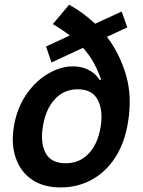

<svg xmlns="http://www.w3.org/2000/svg" viewBox="-20 -793 615 824"><path d="M526.3 -675.4 438.9 -634.9Q492.5 -565.3 520.2 -472.8Q547.9 -380.3 529.1 -267Q514.9 -179 474.3 -116.7Q433.6 -54.3 373.4 -21.5Q313.2 11.4 240.1 11.4Q165.8 11.4 116.8 -22.4Q67.8 -56.1 47.6 -115.1Q27.3 -174 39.4 -250Q52.2 -325.3 88.6 -381Q125 -436.8 174.7 -469.5Q224.4 -502.1 275.9 -507.5Q322.8 -511 356.9 -494.5Q391 -478 407 -450.3H414.1Q402 -486.2 384.1 -520.2Q366.1 -554.3 336.3 -587.7L201 -524.9L177.6 -593.4L279.5 -640.6Q247.2 -665.8 206.7 -689.6L276.6 -772.7Q305.8 -756.7 334 -736.3Q362.2 -715.9 388.1 -691.1L502.1 -743.6ZM261.4 -92.3Q321.4 -92.3 360.6 -133.9Q399.9 -175.4 411.9 -248.2Q423.3 -319.2 399.5 -364.5Q375.7 -409.8 313.6 -409.8Q254.6 -409.8 215.4 -367.4Q176.1 -324.9 164.1 -250.7Q152.3 -179 176.1 -135.7Q199.9 -92.3 261.4 -92.3Z"/></svg>

Font: Inter UI Semi Bold
Style: Italic
Weight: 600
Italic angle: -9.39999°
Designer: Rasmus Andersson
Foundry: rsms
Version: 3.2;8d6f07862